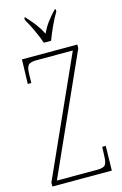

<svg xmlns="http://www.w3.org/2000/svg" viewBox="-138 -990 668 1049"><g transform="rotate(-15 195.5 -465.5)"><path d="M180 -771H221C238 -816 266 -880 290 -918V-931H284C247 -891 224 -864 202 -816C178 -864 154 -891 118 -931H112V-918C135 -880 165 -816 180 -771ZM22 0H358L361 -139H341L339 -93C337 -39 332 -25 280 -25H54L354 -693V-714H41L37 -576H57L58 -620C59 -675 67 -689 119 -689H322L22 -22Z"/></g></svg>

Font: Noto Serif Armenian ExtraCondensed Thin
Style: Regular
Weight: 100
Width: 2
Designer: Monotype Design Team
Foundry: Monotype Imaging Inc.
Version: Version 2.008